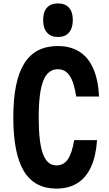

<svg xmlns="http://www.w3.org/2000/svg" viewBox="-20 -1088 640 1126"><path d="M311 18Q182 18 120 -84.5Q58 -187 58 -400Q58 -613 122 -715.5Q186 -818 319 -818Q393 -818 445.5 -785Q498 -752 527 -686Q556 -620 561 -522H427Q414 -606 388.5 -644Q363 -682 319 -682Q261 -682 234 -615Q207 -548 207 -400Q207 -252 232 -185Q257 -118 311 -118Q353 -118 377.5 -153Q402 -188 415 -266H549Q543 -173 514 -109.5Q485 -46 434 -14Q383 18 311 18ZM320 -871Q278 -871 255.5 -897Q233 -923 233 -970Q233 -1018 255.5 -1043Q278 -1068 320 -1068Q362 -1068 384.5 -1043Q407 -1018 407 -970Q407 -923 384.5 -897Q362 -871 320 -871Z"/></svg>

Font: Martian Mono Condensed SemiBold
Style: Regular
Weight: 600
Width: 3
Designer: Roman Shamin
Foundry: Evil Martians
Version: Version 1.000